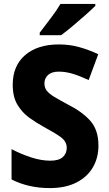

<svg xmlns="http://www.w3.org/2000/svg" viewBox="-20 -951 557 981"><path d="M483 -207Q483 -144 454 -95Q425 -46 369.5 -18Q314 10 234 10Q126 10 39 -34V-189Q89 -163 140 -146.5Q191 -130 237 -130Q281 -130 301 -148.5Q321 -167 321 -196Q321 -228 291 -250Q261 -272 203 -303Q165 -324 129 -350Q93 -376 69 -416Q45 -456 45 -518Q45 -615 108.5 -669.5Q172 -724 281 -724Q335 -724 384 -710.5Q433 -697 482 -674L433 -542Q388 -563 351.5 -574Q315 -585 280 -585Q244 -585 225.5 -568Q207 -551 207 -525Q207 -503 219 -487.5Q231 -472 257.5 -456Q284 -440 327 -417Q402 -379 442.5 -332.5Q483 -286 483 -207ZM467 -921Q449 -903 417.5 -875Q386 -847 352 -818.5Q318 -790 292 -771H183V-784Q208 -817 238.5 -857Q269 -897 289 -931H467Z"/></svg>

Font: Noto Sans Sinhala SemiCondensed ExtraBold
Style: Regular
Weight: 800
Width: 4
Designer: Jelle Bosma - Monotype Design Team
Foundry: Monotype Imaging Inc.
Version: Version 2.006; ttfautohint (v1.8.4.7-5d5b)